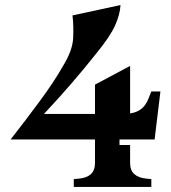

<svg xmlns="http://www.w3.org/2000/svg" viewBox="-20 -740 676 760"><path d="M22 -188Q84 -267 139.5 -342.5Q195 -418 229 -478Q267 -540 269.5 -588Q272 -636 267 -679L457 -720Q455 -682 435 -638Q415 -594 360 -527Q314 -469 264 -411Q214 -353 154 -289H356V-405L495 -479V-291Q522 -295 539.5 -309Q557 -323 567 -348L579 -378H615L592 -188H453V-166H495V-95Q495 -66 511.5 -51Q528 -36 559 -33L579 -31V0H272V-31L293 -33Q324 -36 340 -51Q356 -66 356 -95V-188Z"/></svg>

Font: Redaction
Style: Bold
Weight: 700
Designer: Jeremy Mickel / Forest Young
Foundry: MCKL
Version: Version 2.001; Redaction Bold